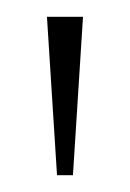

<svg xmlns="http://www.w3.org/2000/svg" viewBox="-20 -734 155 229"><path d="M48 -525 36 -714H79L67 -525Z"/></svg>

Font: Noto Serif Myanmar ExtraCondensed Thin
Style: Regular
Weight: 100
Width: 2
Designer: Ben Mitchell and the Monotype Design Team
Foundry: Monotype Imaging Inc.
Version: Version 2.106; ttfautohint (v1.8.4.7-5d5b)